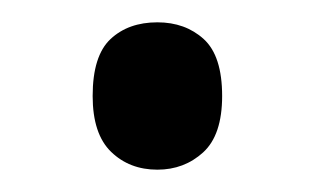

<svg xmlns="http://www.w3.org/2000/svg" viewBox="-20 -140 282 172"><path d="M63 -54Q63 -90 79 -105Q95 -120 121 -120Q146 -120 162.5 -105Q179 -90 179 -54Q179 -19 162 -3.5Q145 12 121 12Q96 12 79.5 -4Q63 -20 63 -54Z"/></svg>

Font: Noto Sans Display SemiCondensed
Style: Regular
Weight: 400
Width: 4
Version: Version 2.003